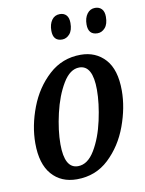

<svg xmlns="http://www.w3.org/2000/svg" viewBox="-85 -805 659 875"><g transform="rotate(-10 244.5 -367.5)"><path d="M41 -184Q41 -265 73 -349Q105 -433 167 -489.5Q229 -546 314 -546Q384 -546 427.5 -498Q471 -450 471 -353Q471 -274 440 -189.5Q409 -105 348 -47.5Q287 10 200 10Q127 10 84 -39.5Q41 -89 41 -184ZM360 -376Q360 -490 298 -490Q255 -490 222 -435Q189 -380 171 -302Q153 -224 153 -160Q153 -48 215 -48Q260 -48 293 -103Q326 -158 343 -236Q360 -314 360 -376ZM202 -677Q202 -707 215.5 -726Q229 -745 253 -745Q272 -745 283 -733Q294 -721 294 -697Q294 -663 279 -646Q264 -629 244 -629Q202 -629 202 -677ZM365 -677Q365 -707 379 -726Q393 -745 416 -745Q435 -745 446.5 -733Q458 -721 458 -697Q458 -663 443 -646Q428 -629 408 -629Q365 -629 365 -677Z"/></g></svg>

Font: Noto Serif CondSemiBold
Style: Italic
Weight: 600
Width: 3
Italic angle: -12°
Designer: Monotype Design Team
Foundry: Monotype Imaging Inc.
Version: Version 1.001